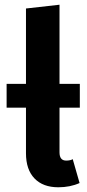

<svg xmlns="http://www.w3.org/2000/svg" viewBox="-20 -777 370 813"><path d="M318 -321H232V-132Q232 -97 260 -97Q278 -97 288 -103L317 -2Q277 16 227 16Q162 16 126 -21.5Q90 -59 90 -128V-321H8V-422H90V-741L232 -757V-422H318Z"/></svg>

Font: Fira Sans SemiBold
Style: Regular
Weight: 600
Designer: bBox Type GmbH & Carrois Corporate GbR & Edenspiekermann AG
Foundry: bBox Type GmbH & Carrois Corporate GbR & Edenspiekermann AG
Version: Version 4.301;PS 004.301;hotconv 1.0.88;makeotf.lib2.5.64775